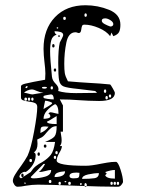

<svg xmlns="http://www.w3.org/2000/svg" viewBox="-20 -705 581 732"><path d="M62 -75Q67 -82 74.5 -93.5Q82 -105 85 -111Q98 -139 110 -204Q122 -269 122 -297Q122 -308 113.5 -312Q105 -316 88 -318Q74 -320 67 -323Q60 -326 60 -333V-376Q60 -382 76 -386Q92 -390 108.5 -393Q125 -396 130 -397L152 -401L153 -425Q153 -441 149 -473Q148 -480 147 -494Q146 -508 146 -519Q146 -594 189.5 -639.5Q233 -685 306 -685Q353 -685 396 -667.5Q439 -650 439 -611Q439 -593 434 -583Q429 -573 412 -567L405 -581L400 -567Q386 -586 356.5 -598.5Q327 -611 302 -611Q295 -611 293 -606.5Q291 -602 289.5 -590.5Q288 -579 280 -579Q278 -579 274.5 -580.5Q271 -582 268 -582Q241 -582 233 -543Q225 -504 225 -462Q225 -439 227 -426.5Q229 -414 239 -395Q257 -393 282 -391.5Q307 -390 320 -389Q361 -387 400 -383Q402 -382 410 -368Q418 -354 418 -351Q418 -320 358 -320Q341 -320 317.5 -321Q294 -322 282 -323Q246 -326 208 -326L220 -303V-203H211Q211 -200 213 -189.5Q215 -179 215 -170Q215 -155 208 -148H216Q216 -138 206 -122Q196 -104 196 -93Q196 -73 307 -73Q328 -73 366 -81Q371 -82 388.5 -85Q406 -88 422 -88Q430 -88 439.5 -58.5Q449 -29 449 -12Q449 -8 443 -0.5Q437 7 430 7Q368 7 266 3Q172 -1 124 -1Q103 -1 79 3Q59 7 47 7Q40 7 34.5 -1Q29 -9 29 -16Q29 -25 37 -38.5Q45 -52 62 -75ZM302 -647Q302 -641 306 -641Q311 -641 311 -647Q311 -654 306 -654Q302 -654 302 -647ZM221 -635Q221 -629 226 -629Q231 -629 231 -635Q231 -641 226 -641Q221 -641 221 -635ZM400 -604H402Q406 -604 409 -606.5Q412 -609 412 -613Q412 -621 401 -628Q390 -635 381 -635Q368 -635 368 -626Q368 -619 379.5 -613Q391 -607 400 -604ZM199 -601Q196 -601 196 -599Q196 -596 199 -596Q202 -596 202 -599Q202 -601 199 -601ZM270 -350 350 -351 343 -358Q335 -359 277 -366Q236 -370 222.5 -375.5Q209 -381 205.5 -398Q202 -415 202 -465Q202 -518 208 -543Q209 -545 215 -556.5Q221 -568 221 -571Q221 -580 210.5 -583Q200 -586 188 -586Q188 -577 196 -573Q180 -568 175.5 -551.5Q171 -535 171 -509Q171 -481 178 -413Q179 -404 183 -397.5Q187 -391 192 -386Q203 -375 203 -365L202 -358Q227 -350 270 -350ZM205 -564Q202 -564 202 -567Q202 -571 205 -571Q206 -571 207 -570Q208 -569 208 -567Q208 -564 205 -564ZM188 -530Q188 -524 183 -524Q179 -524 179 -530Q179 -537 183 -537Q188 -537 188 -530ZM194 -438Q194 -432 190 -432Q185 -432 185 -438Q185 -444 190 -444Q194 -444 194 -438ZM83 -377Q81 -377 79 -375Q77 -373 77 -371Q77 -369 80 -369Q85 -369 85 -376Q85 -377 83 -377ZM173 -370Q173 -364 178 -364Q180 -364 181 -366Q182 -368 182 -370Q182 -372 181 -374Q180 -376 178 -376Q173 -376 173 -370ZM149 -374Q140 -374 140 -371Q140 -367 150 -367Q156 -367 159 -370Q160 -374 149 -374ZM104 -345Q109 -346 124.5 -348.5Q140 -351 146 -351Q135 -352 121 -358Q109 -364 101 -364Q94 -364 84.5 -360Q75 -356 72 -351Q78 -351 88.5 -348Q99 -345 104 -345ZM376 -357Q376 -351 381 -351Q385 -351 385 -357Q385 -364 381 -364Q376 -364 376 -357ZM146 -339V-333Q146 -330 161 -328Q176 -326 185 -326Q185 -345 174 -345Q168 -344 159 -342.5Q150 -341 146 -339ZM395 -339Q395 -333 400 -333Q402 -333 403 -335Q404 -337 404 -339Q404 -341 403 -343Q402 -345 400 -345Q395 -345 395 -339ZM382 -332Q382 -326 387 -326Q391 -326 391 -332Q391 -339 387 -339Q382 -339 382 -332ZM73 -327Q73 -321 78 -321Q83 -321 83 -327Q83 -333 78 -333Q73 -333 73 -327ZM86 -327Q86 -321 91 -321Q95 -321 95 -327Q95 -333 91 -333Q86 -333 86 -327ZM99 -327Q99 -321 104 -321Q106 -321 107 -323Q108 -325 108 -327Q108 -329 107 -331Q106 -333 104 -333Q99 -333 99 -327ZM146 -289Q148 -291 163.5 -299.5Q179 -308 179 -312Q179 -314 169 -317.5Q159 -321 152 -321Q146 -294 146 -289ZM146 -252Q154 -252 163 -254Q172 -256 172 -262Q172 -264 170 -267.5Q168 -271 165 -271Q165 -273 167.5 -275Q170 -277 171 -277Q177 -277 188 -274Q199 -271 203 -271Q203 -303 190 -308Q173 -299 159.5 -284Q146 -269 146 -252ZM196 -232V-261L197 -262Q196 -263 183.5 -255Q171 -247 159 -241Q159 -232 196 -232ZM97 -49Q106 -63 116.5 -71.5Q127 -80 141 -87Q162 -100 173.5 -114.5Q185 -129 190 -164H152Q180 -175 188 -185Q196 -195 196 -224Q184 -224 175.5 -217.5Q167 -211 157 -199Q144 -182 134 -179L122 -173L123 -157Q123 -133 109 -124Q116 -122 116 -113Q116 -95 105.5 -77.5Q95 -60 78 -49Q77 -50 75 -50Q68 -50 61 -44Q54 -38 54 -30L60 -25ZM134 -198Q154 -206 165 -222L152 -223Q140 -223 137 -219Q134 -215 134 -198ZM157 -148Q157 -142 152 -142Q147 -142 147 -148Q147 -154 152 -154Q157 -154 157 -148ZM191 -123Q191 -117 196 -117Q200 -117 200 -123Q200 -129 196 -129Q191 -129 191 -123ZM132 -117Q132 -111 128 -111Q123 -111 123 -117Q123 -124 128 -124Q132 -124 132 -117ZM185 -105Q185 -99 190 -99Q194 -99 194 -105Q194 -111 190 -111Q185 -111 185 -105ZM92 -93Q92 -87 97 -87Q102 -87 102 -93Q102 -99 97 -99Q92 -99 92 -93ZM108 -25Q129 -25 152 -31.5Q175 -38 175 -57Q167 -57 153 -53Q139 -49 128 -49Q141 -59 152 -80H146L97 -30Q98 -25 108 -25ZM418 -24V-57Q403 -57 381 -49L387 -43L381 -37Q386 -24 418 -24ZM188 -30Q228 -30 228 -52Q211 -51 199.5 -46.5Q188 -42 188 -30ZM260 -25Q276 -25 279.5 -28.5Q283 -32 283 -46Q282 -46 279 -46.5Q276 -47 271 -47Q245 -47 245 -34Q245 -25 260 -25ZM293 -23Q322 -23 339.5 -25.5Q357 -28 357 -45Q339 -45 316 -40Q293 -35 293 -23ZM70 -36Q70 -30 66 -30Q61 -30 61 -36Q61 -43 66 -43Q70 -43 70 -36ZM166 -13Q166 -7 171 -7Q176 -7 176 -13Q176 -19 171 -19Q166 -19 166 -13ZM229 -15Q226 -15 226 -12Q226 -10 230 -10Q232 -10 233 -12Q233 -15 229 -15ZM203 -6Q203 0 208 0Q212 0 212 -6Q212 -12 208 -12Q203 -12 203 -6ZM240 -6Q240 0 245 0Q250 0 250 -6Q250 -12 245 -12Q240 -12 240 -6ZM401 -6Q401 0 405 0Q410 0 410 -6Q410 -12 405 -12Q401 -12 401 -6ZM413 -6Q413 0 418 0Q422 0 422 -6Q422 -12 418 -12Q413 -12 413 -6ZM425 -6Q425 0 430 0Q434 0 434 -6Q434 -12 430 -12Q425 -12 425 -6ZM75 -9Q72 -9 72 -7Q74 -4 76 -4Q78 -4 78 -7Q78 -9 75 -9ZM285 -3Q285 0 287 0Q292 0 292 -4Q292 -5 291 -6Q290 -7 288 -7Q285 -7 285 -3ZM302 0Q302 7 306 7Q311 7 311 0Q311 -2 309.5 -4.5Q308 -7 306 -7Q302 -7 302 0Z"/></svg>

Font: Cabin Sketch
Style: Regular
Weight: 400
Version: Version 1.100